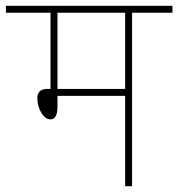

<svg xmlns="http://www.w3.org/2000/svg" viewBox="-35 -642 614 662"><path d="M396.5 0V-311.5H163.1V-274.4Q163.1 -230.5 139.2 -230.5Q121.1 -230.5 107.4 -253.2Q93.8 -275.9 93.8 -303.7Q93.8 -335.4 127.9 -335.4H139.2V-598.1H-14.6V-622.1H559.6V-598.1H420.4V0ZM396.5 -598.1H163.1V-335.4H396.5Z"/></svg>

Font: Yantramanav Thin
Style: Regular
Weight: 250
Version: Version 1.001;PS 1.0;hotconv 1.0.72;makeotf.lib2.5.5900; ttf